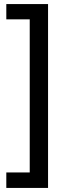

<svg xmlns="http://www.w3.org/2000/svg" viewBox="-20 -739 360 943"><path d="M11 184V108H126V-644H11V-719H216V184Z"/></svg>

Font: Nunitoga
Style: Medium
Weight: 500
Designer: Vernon Adams
Foundry: Vernon Adams
Version: Version 1.0